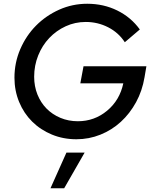

<svg xmlns="http://www.w3.org/2000/svg" viewBox="-20 -730 816 1023"><path d="M750 -318Q738 -246 705 -185.5Q672 -125 624 -81Q576 -37 515 -12.5Q454 12 387 12Q317 12 256.5 -13Q196 -38 151.5 -82Q107 -126 82 -186.5Q57 -247 57 -316Q57 -396 88 -468Q119 -540 172 -593.5Q225 -647 295.5 -678.5Q366 -710 445 -710Q532 -710 605 -674Q678 -638 725 -573L645 -505Q612 -556 556.5 -584.5Q501 -613 437 -613Q380 -613 330 -590Q280 -567 242.5 -527.5Q205 -488 183.5 -434.5Q162 -381 162 -321Q162 -270 179.5 -226.5Q197 -183 228 -151.5Q259 -120 302 -102Q345 -84 395 -84Q483 -84 550.5 -140Q618 -196 637 -286H408L425 -377H760ZM334 83H431L322 273H249Z"/></svg>

Font: Red Hat Display Medium
Style: Italic
Weight: 500
Italic angle: -12°
Designer: Pentagram / MCKL
Foundry: Pentagram / MCKL
Version: Version 1.003; Red Hat Display Medium Italic